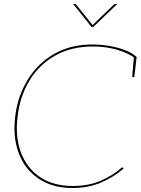

<svg xmlns="http://www.w3.org/2000/svg" viewBox="-20 -930 702 958"><path d="M342 8Q267 8 211 -17.5Q155 -43 117 -89Q79 -136 62.5 -201.5Q46 -267 56 -350Q66 -430 98.5 -496Q131 -562 181 -610Q231 -657 295.5 -682.5Q360 -708 441 -708Q486 -708 530 -700Q574 -692 608.5 -678Q643 -664 662 -645L661 -639L653 -640Q622 -664 566.5 -681Q511 -698 444 -698Q337 -698 257 -653.5Q177 -609 128.5 -530.5Q80 -452 68 -350Q55 -249 84 -170.5Q113 -92 179 -47Q245 -2 343 -2Q422 -2 483 -28.5Q544 -55 585 -92Q587 -94 588 -94.5Q589 -95 591 -95Q591 -95 592 -94.5Q593 -94 593 -93L597 -89Q544 -44 481.5 -18Q419 8 342 8ZM648 -645 661 -639 650 -545H644Q642 -545 640.5 -547.5Q639 -550 640 -552ZM565 -910 445 -795H437L345 -910H354Q358 -910 361 -906L442 -805L547 -906Q548 -907 550.5 -908.5Q553 -910 556 -910Z"/></svg>

Font: Aleo Thin
Style: Italic
Weight: 250
Italic angle: -7°
Designer: Alessio Laiso
Foundry: Alessio Laiso
Version: Version 2.001;gftools[0.9.29]